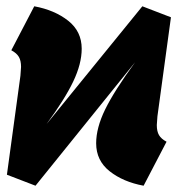

<svg xmlns="http://www.w3.org/2000/svg" viewBox="-20 -571 567 611"><path d="M479 -173Q479 -153 486 -141Q493 -129 510 -120L437 20Q372 8 329 -26Q286 -60 286 -115Q286 -164 314.5 -222.5Q343 -281 410 -373L93 20L2 -15L45 -330Q47 -352 47 -358Q47 -378 40 -390Q33 -402 16 -411L89 -551Q154 -539 197 -505Q240 -471 240 -416Q240 -368 213 -311.5Q186 -255 128 -176L433 -551L524 -516L481 -201Q479 -179 479 -173Z"/></svg>

Font: Fira Sans Black
Style: Italic
Weight: 900
Italic angle: -8°
Designer: Carrois Corporate & Edenspiekermann AG
Foundry: Carrois Corporate GbR & Edenspiekermann AG
Version: Version 4.203